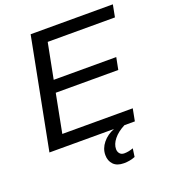

<svg xmlns="http://www.w3.org/2000/svg" viewBox="-158 -802 993 1124"><g transform="rotate(-20 338.0 -240.0)"><path d="M30.8 0 164.1 -688H676.3L661.6 -611.8H242.7L199.7 -391.1H589.4L574.7 -315.9H185.1L138.7 -76.2H577.6L563 0ZM419.9 208.5Q377 208.5 355 185.5Q333 162.6 333 126.5Q333 85.9 360.8 51.5Q388.7 17.1 433.1 0H498Q452.6 23.4 428.2 54Q403.8 84.5 403.8 115.2Q403.8 131.8 413.6 143.3Q423.3 154.8 441.9 154.8Q468.3 154.8 497.6 144L490.2 195.3Q457.5 208.5 419.9 208.5Z"/></g></svg>

Font: Liberation Sans
Style: Italic
Weight: 400
Italic angle: -12°
Designer: Steve Matteson
Foundry: Ascender Corporation
Version: Version 2.1.5